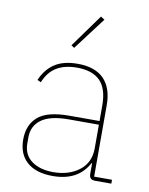

<svg xmlns="http://www.w3.org/2000/svg" viewBox="-89 -853 722 931"><g transform="rotate(10 272.5 -388.0)"><path d="M351 -777 230 -617 215 -627 332 -789ZM64 -137Q64 -209 110 -249Q156 -289 264 -289H413V-366Q413 -448 375 -486.5Q337 -525 261 -525Q201 -525 161 -501Q121 -477 100 -425L82 -433Q105 -487 148 -515.5Q191 -544 261 -544Q347 -544 390.5 -499.5Q434 -455 434 -370V-19H522V0H443Q427 0 420 -7Q413 -14 413 -30V-81H410Q360 13 235 13Q153 13 108.5 -26Q64 -65 64 -137ZM413 -155V-271H265Q174 -271 130.5 -239.5Q87 -208 87 -152V-121Q87 -66 127.5 -36Q168 -6 235 -6Q311 -6 362 -45Q413 -84 413 -155Z"/></g></svg>

Font: IBM Plex Sans JP Thin
Style: Regular
Weight: 100
Designer: Mike Abbink; Paul van der Laan; Pieter van Rosmalen; Wujin Sim; Yejin Wi; Jinhee Kim; Boomi Park; Yona Kim; Kichan Ma
Foundry: Sandoll Inc.
Version: Version 1.001